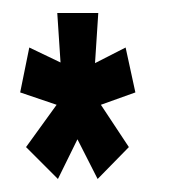

<svg xmlns="http://www.w3.org/2000/svg" viewBox="-20 -755 269 295"><path d="M73 -659 25 -682 11 -613 67 -594 20 -529 69 -480 99 -541 130 -480 178 -529 135 -594 188 -613 173 -682 126 -658 131 -735H68Z"/></svg>

Font: League Gothic Condensed
Style: Regular
Weight: 400
Width: 3
Designer: Tyler Finck
Foundry: The League of Moveable Type
Version: Version 1.001;PS 001.001;hotconv 1.0.56;makeotf.lib2.0.21325